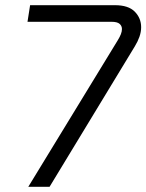

<svg xmlns="http://www.w3.org/2000/svg" viewBox="-20 -720 564 740"><path d="M89 0 434 -565Q442 -578 446 -588.5Q450 -599 450 -608Q450 -620 441 -628Q432 -636 410 -636H86L96 -700H423Q475 -700 499.5 -675Q524 -650 524 -615Q524 -597 517.5 -578.5Q511 -560 500 -542L171 0Z"/></svg>

Font: MuseoModerno Thin Light
Style: Italic
Weight: 300
Italic angle: -9°
Version: Version 1.003